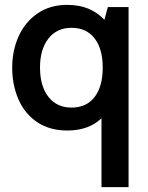

<svg xmlns="http://www.w3.org/2000/svg" viewBox="-20 -525 607 787"><path d="M507 -496V242H396V-40Q343 10 256 10Q184 10 133 -24Q82 -58 56 -117Q30 -176 30 -248Q30 -318 56.5 -376.5Q83 -435 134 -470Q185 -505 255 -505Q305 -505 342 -489.5Q379 -474 408 -444L422 -496ZM401 -248Q401 -325 367.5 -368Q334 -411 273 -411Q213 -411 178.5 -367Q144 -323 144 -248Q144 -172 178.5 -128Q213 -84 273 -84Q334 -84 367.5 -127Q401 -170 401 -248Z"/></svg>

Font: Cabin SemiBold
Style: Regular
Weight: 600
Designer: Pablo Impallari
Foundry: Pablo Impallari. http://www.impallari.com Igino Marini. http://www.ikern.com
Version: Version 2.200